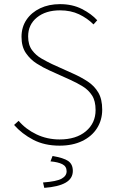

<svg xmlns="http://www.w3.org/2000/svg" viewBox="-20 -692 556 928"><path d="M268 12Q195 12 140.5 -16.5Q86 -45 48 -88L70 -108Q105 -67 156.5 -42.5Q208 -18 268 -18Q348 -18 395 -57.5Q442 -97 442 -160Q442 -204 425 -230.5Q408 -257 380.5 -274Q353 -291 320 -306L218 -352Q189 -365 158 -384.5Q127 -404 105.5 -435Q84 -466 84 -514Q84 -561 108 -596.5Q132 -632 174 -652Q216 -672 270 -672Q330 -672 376 -648.5Q422 -625 450 -594L432 -574Q402 -604 362 -623Q322 -642 270 -642Q201 -642 158.5 -607.5Q116 -573 116 -516Q116 -475 135 -449.5Q154 -424 181.5 -408.5Q209 -393 232 -382L334 -336Q372 -319 404 -298Q436 -277 455 -245Q474 -213 474 -162Q474 -112 449 -72.5Q424 -33 377.5 -10.5Q331 12 268 12ZM194 216 188 190Q254 185 278 171.5Q302 158 302 136Q302 112 281 101.5Q260 91 224 88L234 62Q288 71 310 86.5Q332 102 332 134Q332 171 297 191Q262 211 194 216Z"/></svg>

Font: SourceSans3VF
Style: Regular
Weight: 200
Designer: Paul D. Hunt
Foundry: Adobe
Version: Version 3.052;hotconv 1.1.0;makeotfexe 2.6.0